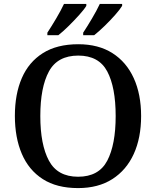

<svg xmlns="http://www.w3.org/2000/svg" viewBox="-20 -951 797 981"><path d="M379 10Q270 10 198.5 -36Q127 -82 91.5 -165Q56 -248 56 -359Q56 -470 91.5 -552Q127 -634 199 -679.5Q271 -725 380 -725Q483 -725 554.5 -679.5Q626 -634 663.5 -551.5Q701 -469 701 -358Q701 -247 663.5 -164.5Q626 -82 554 -36Q482 10 379 10ZM379 -48Q485 -48 528 -130Q571 -212 571 -358Q571 -505 528 -586Q485 -667 380 -667Q274 -667 230 -586Q186 -505 186 -358Q186 -212 230 -130Q274 -48 379 -48ZM405 -784Q426 -816 450 -856.5Q474 -897 490 -931H604V-921Q594 -904 568.5 -875Q543 -846 513.5 -817.5Q484 -789 461 -771H405ZM222 -784Q243 -816 267 -856.5Q291 -897 307 -931H421V-921Q411 -904 385 -875Q359 -846 330 -817.5Q301 -789 278 -771H222Z"/></svg>

Font: Noto Nastaliq Urdu Medium
Style: Regular
Weight: 500
Designer: Monotype Design Team (Patrick Giasson: type design, Kamal Mansour: OpenType code, Glenda Bellarosa). Updated by Simon Co
Foundry: Monotype Imaging Inc., Simon Cozens
Version: Version 3.007